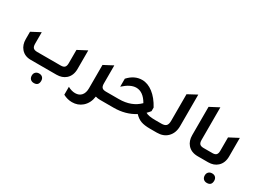

<svg xmlns="http://www.w3.org/2000/svg" viewBox="-43 -1364 3087 2306"><g transform="rotate(30 1500.0 -211.0)"><path d="M266 0Q181 0 133 -57Q90 -107 90 -186V-288L215 -354V-194Q215 -154 231.5 -137.5Q248 -121 286 -121H612Q650 -121 666 -138Q682 -155 682 -194V-378L808 -444V-186Q808 -95 751 -44Q701 0 623 0ZM437 223Q407 223 389 205Q371 187 371 156Q371 127 389 109Q407 91 437 91Q467 91 484.5 108.5Q502 126 502 156Q502 223 437 223Z M1239 -121H1329V0H1227Q1193 0 1164 -9Q1151 87 1087 143Q1029 193 948 193Q885 193 825 161V51Q877 80 927 80Q982 80 1012.5 44.5Q1043 9 1043 -54V-378L1125 -421L1168 -444V-443L1169 -444V-193Q1169 -154 1185 -137.5Q1201 -121 1239 -121Z M1921 -121H2005V0H1920Q1841 0 1793.5 -17.5Q1746 -35 1705 -79Q1580 0 1417 0H1269V-121H1418Q1594 -121 1698 -226Q1630 -345 1533 -345Q1453 -345 1358 -258V-369Q1442 -461 1548 -461Q1626 -461 1700 -404Q1774 -347 1831 -242V-192Q1815 -171 1789 -145Q1829 -121 1921 -121Z M1945 0V-121H2008Q2054 -121 2073.5 -141Q2093 -161 2093 -209V-578L2218 -645V-208Q2218 -111 2159 -53Q2105 0 2015 0Z M2582 0Q2491 0 2441 -58Q2398 -108 2398 -187V-579L2524 -645V-193Q2524 -154 2540 -137.5Q2556 -121 2594 -121H2684V0Z M2624 0V-121H2714Q2752 -121 2768 -137.5Q2784 -154 2784 -193V-378L2910 -444V-187Q2910 -96 2854 -45Q2805 0 2726 0ZM2836 223Q2806 223 2788 205Q2770 187 2770 156Q2770 127 2788 109Q2806 91 2836 91Q2866 91 2883.5 108.5Q2901 126 2901 156Q2901 223 2836 223Z"/></g></svg>

Font: Space Grotesk
Style: Bold
Weight: 700
Designer: Florian Karsten
Foundry: Florian Karsten
Version: Version 2.000